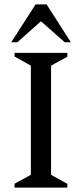

<svg xmlns="http://www.w3.org/2000/svg" viewBox="-20 -852 372 872"><path d="M46.1 0V-17.6L120.1 -58V-554L46.1 -595.4V-612H285.9V-594.4L211.9 -554V-58L285.9 -17V0ZM31.1 -660.1 141.4 -832H191.6L301.9 -660.1H274L166 -755.4L58.9 -660.1Z"/></svg>

Font: Ancizar Serif Light
Style: Regular
Weight: 300
Designer: Cesar Puertas, Viviana Monsalve, Julian Moncada, Julian Prieto, Jose Castro, Felipe Aragon, Mariel Hernandez, Sara Alarc
Version: Version 8.100